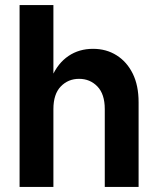

<svg xmlns="http://www.w3.org/2000/svg" viewBox="-20 -735 622 755"><path d="M392 0V-306Q392 -365 363 -395Q334 -425 291 -425Q248 -425 219 -395Q190 -365 190 -306H161Q161 -381 184.5 -434Q208 -487 249.5 -515Q291 -543 346 -543Q398 -543 438.5 -517.5Q479 -492 502 -445.5Q525 -399 525 -333V0ZM57 0V-715H190V0Z"/></svg>

Font: Radio Canada Big SemiBold
Style: Regular
Weight: 600
Designer: Étienne Aubert Bonn
Foundry: Coppers and Brasses
Version: Version 1.001